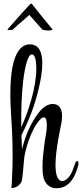

<svg xmlns="http://www.w3.org/2000/svg" viewBox="-20 -996 437 1021"><path d="M237 -834C249 -834 259 -836 259 -839C259 -840 259 -840 258 -841C221 -885 185 -931 149 -976H142C138 -973 57 -882 21 -841C20 -840 20 -840 20 -839C20 -837 25 -836 31 -836C39 -836 47 -837 51 -841C77 -867 108 -890 136 -917L203 -841C208 -836 224 -834 237 -834ZM279 5H281C336 5 369 -36 386 -85C391 -100 397 -116 397 -126V-130C397 -137 395 -140 392 -140C387 -140 382 -135 380 -129C366 -87 355 -55 327 -38C321 -35 316 -33 311 -33C297 -33 286 -45 280 -68C277 -81 275 -98 275 -117C275 -197 301 -313 305 -334C308 -346 310 -363 310 -379C310 -411 300 -443 260 -443C220 -443 190 -405 170 -375C134 -321 112 -263 97 -202L94 -277C117 -322 140 -374 157 -424C168 -458 205 -572 205 -659C205 -715 189 -760 139 -760C51 -760 35 -611 35 -496C35 -449 38 -407 39 -385C44 -314 47 -242 47 -170C47 -138 47 -107 45 -75C43 -36 43 -6 40 4C57 4 80 -3 94 -29C101 -41 106 -142 110 -165C125 -244 156 -313 181 -346C195 -365 206 -372 213 -372C226 -372 229 -352 229 -329C229 -317 228 -304 226 -292C219 -252 206 -172 206 -109C206 -90 207 -72 210 -58C217 -20 243 5 279 5ZM93 -319V-358C93 -425 95 -493 103 -563C112 -642 129 -707 149 -707C165 -707 172 -679 173 -640V-630C173 -539 137 -417 93 -319Z"/></svg>

Font: Style Script
Style: Regular
Weight: 400
Designer: Robert E. Leuschke
Foundry: Robert E. Leuschke
Version: Version 1.010